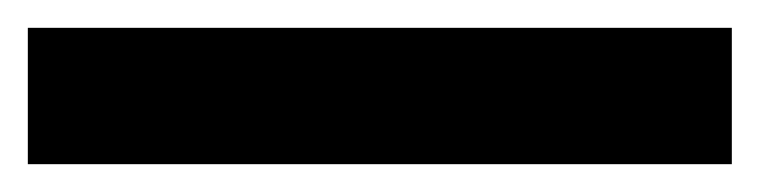

<svg xmlns="http://www.w3.org/2000/svg" viewBox="-23 -878 546 138"><path d="M503 -760V-858H-3V-760Z"/></svg>

Font: Noto Sans Gunjala Gondi
Style: Bold
Weight: 700
Designer: Ek Type
Foundry: Ek Type
Version: Version 1.004